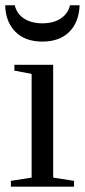

<svg xmlns="http://www.w3.org/2000/svg" viewBox="-20 -703 320 723"><path d="M180.2 -34.2 258.8 -22V0H21V-22L99.1 -34.2V-424.8L34.2 -437V-459H180.2ZM139.6 -546.4Q74.2 -546.4 37.6 -583.7Q1 -621.1 -0.5 -683.1H35.6Q43.5 -650.4 71 -632.8Q98.6 -615.2 139.6 -615.2Q180.7 -615.2 208 -632.8Q235.4 -650.4 243.7 -683.1H279.8Q277.3 -619.1 240.7 -582.8Q204.1 -546.4 139.6 -546.4Z"/></svg>

Font: Times New Roman
Style: Regular
Weight: 400
Designer: Steve Matteson
Foundry: Ascender Corporation
Version: Version 2.00.3